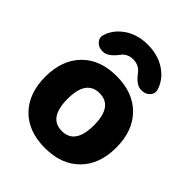

<svg xmlns="http://www.w3.org/2000/svg" viewBox="-219 -920 1033 1033"><g transform="rotate(45 298.0 -403.5)"><path d="M571.3 -283.7Q571.3 -157.2 499 -84Q426.8 -10.7 300.8 -10.7Q174.8 -10.7 103 -84Q31.2 -157.2 31.2 -283.7Q31.2 -410.2 103 -483.9Q174.8 -557.6 300.8 -557.6Q426.8 -557.6 499 -483.9Q571.3 -410.2 571.3 -283.7ZM200.2 -284.2Q200.2 -139.6 300.8 -139.6Q401.4 -139.6 401.4 -283.7Q401.4 -427.7 300.8 -427.7Q200.2 -427.7 200.2 -284.2ZM507.8 -662.1Q509.8 -654.3 509.8 -647.5Q509.8 -630.9 497.1 -617.2Q479.5 -597.7 451.2 -597.7H445.3Q408.2 -597.7 368.2 -652.3Q363.3 -658.2 358.4 -663.1Q335 -684.6 300.3 -684.6Q265.6 -684.6 242.2 -663.1Q238.3 -659.2 234.4 -653.3Q192.4 -597.7 155.3 -597.7H150.4Q122.1 -597.7 104.5 -617.2Q91.8 -630.9 91.8 -647.5Q91.8 -654.3 93.8 -662.1Q108.4 -709 146.5 -742.2Q207 -795.9 300.3 -795.9Q393.6 -795.9 455.1 -742.2Q493.2 -709 507.8 -662.1Z"/></g></svg>

Font: Gen Jyuu GothicX Heavy
Style: Bold
Weight: 900
Designer: [Source Han Sans]
Ryoko NISHIZUKA  (kana & ideographs); Paul D. Hunt (Latin, Greek & Cyrillic); Wenlong ZHANG  (bopomofo
Version: Version 1.002.20150607